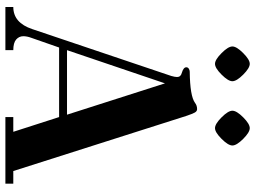

<svg xmlns="http://www.w3.org/2000/svg" viewBox="-137 -809 946 712"><g transform="rotate(90 336.0 -453.0)"><path d="M176.8 -801.8Q152.3 -826.2 152.3 -841.8Q152.3 -857.4 176.8 -881.8Q201.2 -906.2 216.8 -906.2Q232.4 -906.2 256.8 -881.8Q281.2 -857.4 281.2 -841.8Q281.2 -826.2 256.8 -801.8Q232.4 -777.3 216.8 -777.3Q201.2 -777.3 176.8 -801.8ZM415 -801.8Q390.6 -826.2 390.6 -841.8Q390.6 -857.4 415 -881.8Q439.5 -906.2 455.1 -906.2Q470.7 -906.2 495.1 -881.8Q519.5 -857.4 519.5 -841.8Q519.5 -826.2 495.1 -801.8Q470.7 -777.3 455.1 -777.3Q439.5 -777.3 415 -801.8ZM5.9 0V-29.3Q64.5 -29.3 87.9 -99.6L261.7 -615.2Q265.6 -628.9 265.6 -636.7Q265.6 -650.4 250 -654.3Q229.5 -660.2 229.5 -670.9Q229.5 -676.8 234.9 -680.2Q240.2 -683.6 246.1 -683.6Q335.9 -684.6 361.3 -703.1Q371.1 -710.9 384.8 -710.9Q392.6 -710.9 397.5 -702.1Q402.3 -693.4 410.2 -669.9L614.3 -29.3H661.1V0H414.1V-29.3H468.8L414.1 -199.2H156.2L120.1 -95.7Q114.3 -80.1 114.3 -66.4Q114.3 -50.8 126.5 -40Q138.7 -29.3 166 -29.3V0ZM166 -228.5H405.3L289.1 -591.8Z"/></g></svg>

Font: Monomakh Unicode TT
Style: Medium
Weight: 500
Designer: Alexey Kryukov, Aleksandr Andreev
Version: Version 1.1